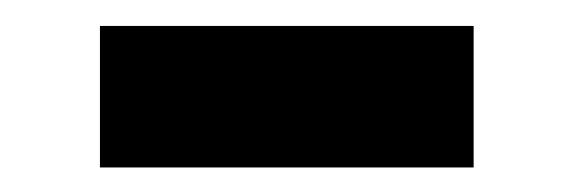

<svg xmlns="http://www.w3.org/2000/svg" viewBox="-20 -327 451 151"><path d="M58.6 -195.3V-306.6H352.5V-195.3Z"/></svg>

Font: Sen SemiBold
Style: Regular
Weight: 600
Designer: Kosal Sen, Philatype
Foundry: Philatype
Version: Version 2.000;gftools[0.9.31]